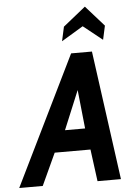

<svg xmlns="http://www.w3.org/2000/svg" viewBox="-106 -991 725 1037"><g transform="rotate(-5 257.0 -472.5)"><path d="M-44.5 0 298 -700H411L507 0H380L357 -173.5H163L83 0ZM229 -289.5H338L316 -499.5ZM255 -769.5 272 -847 394 -945 493 -833.5 476.5 -758 373 -840.5Z"/></g></svg>

Font: Cabin Condensed
Style: Bold Italic
Weight: 700
Width: 3
Italic angle: -10°
Designer: Pablo Impallari
Foundry: Pablo Impallari. http://www.impallari.com Igino Marini. http://www.ikern.com
Version: Version 3.001; ttfautohint (v1.8.3)